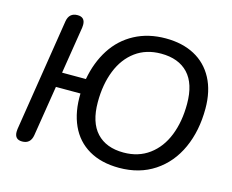

<svg xmlns="http://www.w3.org/2000/svg" viewBox="-101 -859 1224 1012"><g transform="rotate(15 511.5 -352.5)"><path d="M326 -317H192L148 -42Q140 7 94 7Q53 7 53 -35Q53 -45 54 -50L151 -664Q159 -712 205 -712Q246 -712 246 -670Q246 -660 245 -655L204 -398H334Q351 -492 397 -563.5Q443 -635 517 -674.5Q591 -714 686 -714Q777 -714 843.5 -678.5Q910 -643 946.5 -574.5Q983 -506 983 -410Q983 -289 940 -194Q897 -99 815.5 -45Q734 9 623 9Q526 9 458 -30.5Q390 -70 356.5 -143.5Q323 -217 326 -317ZM883 -409Q883 -519 831 -574.5Q779 -630 683 -630Q602 -630 544 -587.5Q486 -545 456 -469.5Q426 -394 426 -297Q426 -187 478 -131Q530 -75 625 -75Q706 -75 764.5 -118Q823 -161 853 -236.5Q883 -312 883 -409Z"/></g></svg>

Font: SN Pro
Style: Italic
Weight: 400
Italic angle: -9°
Designer: Tobias Whetton
Foundry: Supernotes
Version: Version 1.003